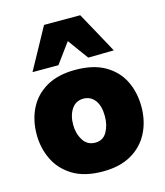

<svg xmlns="http://www.w3.org/2000/svg" viewBox="-116 -862 831 966"><g transform="rotate(-15 299.0 -379.5)"><path d="M301.5 14.5Q205.5 14.5 144.8 -22.8Q84 -60 55 -120.5Q26 -181 26 -251Q26 -326 56 -385.8Q86 -445.5 146.2 -480.5Q206.5 -515.5 297.5 -515.5Q391 -515.5 451.8 -480.2Q512.5 -445 542 -385Q571.5 -325 571.5 -251Q571.5 -175 540.5 -114.8Q509.5 -54.5 449.5 -20Q389.5 14.5 301.5 14.5ZM301 -135.5Q342 -135.5 361.8 -170.5Q381.5 -205.5 381.5 -251Q381.5 -306.5 358.8 -335.8Q336 -365 300 -365Q259.5 -365 237.8 -332.5Q216 -300 216 -251Q216 -205.5 237.8 -170.5Q259.5 -135.5 301 -135.5ZM377 -558Q357.5 -584.5 338 -611.2Q318.5 -638 299 -665Q279.5 -638.5 260.2 -612.2Q241 -586 222 -560H87Q116 -613 145.5 -666.5Q174.5 -720 204.5 -774.5H393Q423 -720 452.5 -666.5Q481.5 -613 510.5 -560Z"/></g></svg>

Font: Heraclito ExtraBold
Style: Regular
Weight: 800
Designer: Kostas Bartsokas (font) & Cristiano Sobral (main changes)
Foundry: Kostas Bartsokas (font) & Cristiano Sobral (main changes)
Version: Version 1.00;July 8, 2020;FontCreator 13.0.0.2655 64-bit